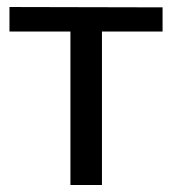

<svg xmlns="http://www.w3.org/2000/svg" viewBox="-20 -528 491 548"><path d="M271 -438V0H181V-438H7V-508L444 -507V-438Z"/></svg>

Font: CST
Style: Regular
Weight: 400
Version: Version 1.00